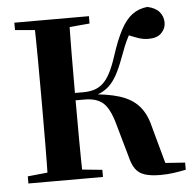

<svg xmlns="http://www.w3.org/2000/svg" viewBox="-54 -817 887 885"><g transform="rotate(-5 389.5 -374.5)"><path d="M43 0V-33L200 -49H229L388 -33V0ZM43 -710V-744H388V-710L229 -696H200ZM134 0Q136 -86 136.5 -173Q137 -260 137 -349V-394Q137 -483 136.5 -570Q136 -657 134 -744H296Q294 -658 293.5 -569.5Q293 -481 293 -389V-370Q293 -266 293.5 -176.5Q294 -87 296 0ZM513 -87 471 -235Q451 -309 421 -336Q391 -363 335 -363H225V-397H331Q359 -397 381 -403.5Q403 -410 421.5 -426Q440 -442 456 -472Q472 -502 487 -548Q511 -623 535.5 -669Q560 -715 590 -737Q620 -759 660 -763Q697 -755 715 -734Q733 -713 733 -684Q733 -657 713 -636.5Q693 -616 655 -616Q632 -615 605 -624Q578 -633 539 -651L589 -682Q573 -657 562 -636.5Q551 -616 541.5 -593Q532 -570 520 -537Q503 -491 486.5 -461.5Q470 -432 451 -414Q432 -396 408 -385.5Q384 -375 351 -368L352 -385Q441 -380 497.5 -362Q554 -344 586 -308Q618 -272 632 -214L688 -10L612 -44L771 -33V0Q742 6 713.5 10Q685 14 653 14Q609 14 581 5Q553 -4 537.5 -26Q522 -48 513 -87Z"/></g></svg>

Font: Noto Serif JP ExtraBold
Style: Regular
Weight: 800
Designer: Ryoko NISHIZUKA 西塚涼子 (kana & ideographs); Frank Grießhammer (Latin, Greek & Cyrillic); Wenlong ZHANG 张文龙 (bopomofo); San
Foundry: Adobe
Version: Version 2.003-H1;hotconv 1.1.1;makeotfexe 2.6.0